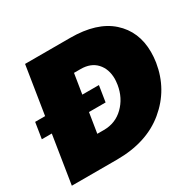

<svg xmlns="http://www.w3.org/2000/svg" viewBox="-166 -872 1067 1043"><g transform="rotate(-30 367.5 -350.0)"><path d="M260.8 -175H302.5Q375 -175 425.8 -224.6Q476.7 -274.2 489.2 -350Q492.5 -375 492.5 -385.8Q492.5 -448.3 457.1 -486.7Q421.7 -525 358.3 -525H316.7L296.7 -400H400.8L385 -300H280.8ZM-15 -300 0.8 -400H63.3L110.8 -700H394.2Q560 -700 647.9 -621.7Q735.8 -543.3 735.8 -414.2Q735.8 -382.5 730.8 -350Q705.8 -195.8 587.9 -97.9Q470 0 283.3 0H0L47.5 -300Z"/></g></svg>

Font: BoonTook
Style: Italic
Weight: 400
Italic angle: -9°
Designer: Sungsit Sawaiwan
Foundry: FontUni
Version: Version 3.0